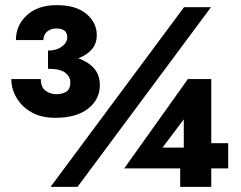

<svg xmlns="http://www.w3.org/2000/svg" viewBox="-20 -728 937 748"><path d="M195 -269Q141 -269 103 -290.5Q65 -312 44.5 -347Q24 -382 24 -420H139Q139 -388 157.5 -374.5Q176 -361 200 -361Q223 -361 238.5 -371Q254 -381 254 -407Q254 -429 234.5 -444.5Q215 -460 167 -460V-531Q200 -531 221 -546.5Q242 -562 242 -583Q242 -617 199 -617Q177 -617 163 -604.5Q149 -592 149 -572H42Q42 -630 85 -669Q128 -708 200 -708Q276 -708 316.5 -674Q357 -640 357 -591Q357 -558 337.5 -535.5Q318 -513 285 -501Q324 -487 346.5 -461.5Q369 -436 369 -396Q369 -341 323.5 -305Q278 -269 195 -269ZM697 -700H802L282 0H177ZM869 -72H803V0H682V-72H464L712 -420H803V-170H869ZM696 -263 613 -153H696Z"/></svg>

Font: Jost* Heavy
Style: Regular
Weight: 800
Version: Version 3.7